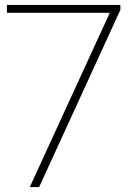

<svg xmlns="http://www.w3.org/2000/svg" viewBox="-20 -760 540 780"><path d="M101 0 426 -708H8V-740H469V-720L139 0Z"/></svg>

Font: Encode Sans Expanded Expanded Thin
Style: Regular
Weight: 100
Width: 7
Designer: Multiple Designers
Foundry: Impallari Type
Version: Version 3.000; ttfautohint (v1.8.3) -l 8 -r 50 -G 200 -x 14 